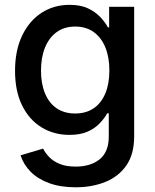

<svg xmlns="http://www.w3.org/2000/svg" viewBox="-20 -564 645 798"><path d="M294.9 214.4Q231.4 214.4 184.6 197.3Q137.7 180.2 107.9 150.4Q78.1 120.6 65.4 81.5L159.2 53.7Q168.5 72.3 185.1 89.4Q201.7 106.4 228.3 117.4Q254.9 128.4 294.4 128.4Q356.9 128.4 394.5 97.7Q432.1 66.9 432.1 3.9V-93.3H425.8Q413.6 -71.3 393.8 -50.8Q374 -30.3 343.8 -16.8Q313.5 -3.4 268.6 -3.4Q203.6 -3.4 152.3 -34.9Q101.1 -66.4 71.8 -126Q42.5 -185.5 42.5 -269.5Q42.5 -354 71.8 -415.5Q101.1 -477.1 152.3 -510.5Q203.6 -543.9 269.5 -543.9Q314.5 -543.9 345.2 -529.5Q376 -515.1 396.2 -493.7Q416.5 -472.2 428.7 -450.2H433.6V-535.6H537.6V2.9Q537.6 76.7 505.4 123.3Q473.1 169.9 418 192.1Q362.8 214.4 294.9 214.4ZM292.5 -92.3Q337.4 -92.3 369.1 -113.8Q400.9 -135.3 417.7 -175.5Q434.6 -215.8 434.6 -271Q434.6 -325.7 418 -366.7Q401.4 -407.7 369.6 -430.7Q337.9 -453.6 292.5 -453.6Q247.1 -453.6 215.3 -430.4Q183.6 -407.2 167 -366.2Q150.4 -325.2 150.4 -271Q150.4 -216.3 167 -176Q183.6 -135.7 215.3 -114Q247.1 -92.3 292.5 -92.3Z"/></svg>

Font: Inter 20pt Medium
Style: Regular
Weight: 500
Version: Version 4.001;git-66647c0bb